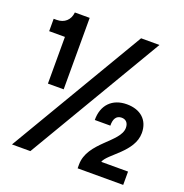

<svg xmlns="http://www.w3.org/2000/svg" viewBox="-130 -846 922 962"><g transform="rotate(20 330.5 -364.5)"><path d="M102 -348H186V-729H107C103 -688 75 -663 34 -663H18V-597H102ZM37 0H135L561 -721H463ZM387 0H630V-71H487C502 -117 629 -175 629 -276C629 -345 583 -386 510 -386C432 -386 384 -336 385 -257H468C467 -291 479 -314 508 -314C530 -314 545 -300 545 -273C545 -196 387 -140 387 -20Z"/></g></svg>

Font: Mona Sans SemiCondensed
Style: Bold
Weight: 700
Width: 4
Designer: Deni Anggara
Foundry: GitHub
Version: Version 2.000